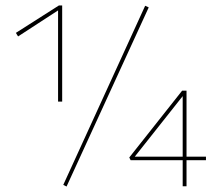

<svg xmlns="http://www.w3.org/2000/svg" viewBox="-20 -680 793 701"><path d="M195 -660H207V-309H192V-642L46 -547L38 -560ZM523 -653 223 1 211 -5 510 -659ZM732 -95H661V0H647V-95H457L452 -105L645 -349H661V-108H732ZM647 -108V-329L472 -108Z"/></svg>

Font: Ysabeau SC Thin
Style: Regular
Weight: 200
Designer: Christian Thalmann (Catharsis Fonts)
Version: Version 0.003